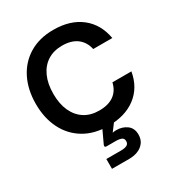

<svg xmlns="http://www.w3.org/2000/svg" viewBox="-225 -850 1154 1254"><g transform="rotate(-30 352.5 -223.0)"><path d="M369 12Q264 12 187.5 -33.5Q111 -79 70 -160.5Q29 -242 29 -349Q29 -456 70 -538Q111 -620 187.5 -666Q264 -712 369 -712Q496 -712 576.5 -649Q657 -586 677 -473H533Q521 -530 479 -562Q437 -594 367 -594Q303 -594 257 -564.5Q211 -535 186 -480Q161 -425 161 -349Q161 -273 186 -218.5Q211 -164 257 -134.5Q303 -105 367 -105Q437 -105 478.5 -135Q520 -165 533 -222H676Q657 -111 576.5 -49.5Q496 12 369 12ZM248 266V192H360Q387 192 403 184Q419 176 419 155Q419 135 403 128Q387 121 360 121H291Q278 121 278 111Q278 109 280 103L330 -4H421L370 64Q377 62 384.5 61.5Q392 61 399 61Q444 61 477 85.5Q510 110 510 158Q510 194 492 218Q474 242 444.5 254Q415 266 380 266Z"/></g></svg>

Font: Host Grotesk Light
Style: Bold
Weight: 700
Version: Version 1.003